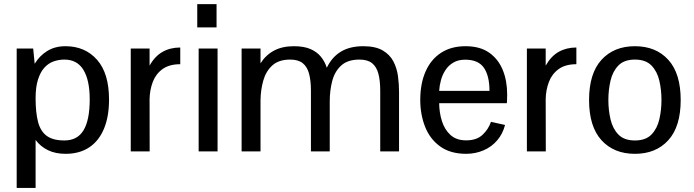

<svg xmlns="http://www.w3.org/2000/svg" viewBox="-20 -735 3370 932"><path d="M61 177.2V-499.5H141.1L148.4 -425.3Q171.4 -463.9 209 -487.3Q246.6 -510.7 297.9 -510.7Q392.6 -510.7 450.9 -445.1Q509.3 -379.4 509.3 -251.5Q509.3 -168.9 484.6 -109.9Q460 -50.8 412.8 -19.5Q365.7 11.7 298.3 11.7Q249 11.7 212.6 -6.1Q176.3 -23.9 152.8 -55.7V177.2ZM292.5 -53.2Q356 -53.2 385.7 -103Q415.5 -152.8 415.5 -252.4Q415.5 -345.7 385 -395.8Q354.5 -445.8 292.5 -445.8Q265.6 -445.8 240.5 -437Q215.3 -428.2 195.8 -407Q176.3 -385.7 164.6 -349.4Q152.8 -313 152.8 -258.3Q152.8 -189 164.6 -143.6Q176.3 -98.1 206.5 -75.7Q236.8 -53.2 292.5 -53.2Z M614.7 0V-499.5H706.1V-416.5Q731.9 -462.4 769.3 -483.4Q806.6 -504.4 855 -504.4V-423.3Q801.8 -423.3 769 -399.7Q736.3 -376 721.7 -337.4Q707 -298.8 706.1 -254.4L706.5 0Z M944.3 0V-499.5H1036.1V0ZM937.5 -602.1V-714.8H1031.2V-602.1Z M1152.8 0V-499.5H1244.6V-427.7Q1270 -467.8 1310.1 -489.3Q1350.1 -510.7 1406.7 -510.7Q1455.6 -510.7 1487.3 -496.8Q1519 -482.9 1538.1 -459.2Q1557.1 -435.5 1566.4 -406.2Q1590.8 -457.5 1634.5 -484.1Q1678.2 -510.7 1743.2 -510.7Q1802.2 -510.7 1837.2 -490.5Q1872.1 -470.2 1889.4 -437.3Q1906.7 -404.3 1911.9 -365.2Q1917 -326.2 1917 -288.6V0H1825.7V-294.4Q1825.7 -343.8 1816.7 -377.4Q1807.6 -411.1 1785.9 -428.5Q1764.2 -445.8 1725.1 -445.8Q1668 -445.8 1636.5 -417.2Q1605 -388.7 1592.8 -342.3Q1580.6 -295.9 1580.6 -242.2V0H1489.3V-294.4Q1489.3 -343.8 1480.2 -377.4Q1471.2 -411.1 1449.2 -428.5Q1427.2 -445.8 1388.7 -445.8Q1333.5 -445.8 1302.2 -417.7Q1271 -389.6 1258.1 -344.2Q1245.1 -298.8 1244.6 -247.1V0Z M2244.1 11.7Q2166 11.7 2116.5 -24.2Q2066.9 -60.1 2043.5 -119.6Q2020 -179.2 2020 -250Q2020 -329.1 2045.7 -387.7Q2071.3 -446.3 2120.6 -478.5Q2169.9 -510.7 2239.7 -510.7Q2309.6 -510.7 2354 -479.7Q2398.4 -448.7 2420.2 -396Q2441.9 -343.3 2441.9 -276.4Q2441.9 -274.4 2441.7 -265.6Q2441.4 -256.8 2441.2 -247.6Q2440.9 -238.3 2440.4 -233.9H2111.8Q2112.3 -188 2125.2 -147Q2138.2 -106 2166.7 -79.8Q2195.3 -53.7 2242.7 -53.7Q2293.5 -53.7 2322 -80.3Q2350.6 -106.9 2363.3 -143.6L2431.6 -128.4Q2420.4 -85 2393.3 -53.5Q2366.2 -22 2327.6 -5.4Q2289.1 11.2 2244.1 11.7ZM2111.8 -293.9H2356Q2356 -366.7 2328.9 -406Q2301.8 -445.3 2237.8 -445.3Q2204.6 -445.3 2181.2 -431.6Q2157.7 -418 2142.8 -395.5Q2127.9 -373 2120.6 -346.4Q2113.3 -319.8 2111.8 -293.9Z M2537.6 0V-499.5H2628.9V-416.5Q2654.8 -462.4 2692.1 -483.4Q2729.5 -504.4 2777.8 -504.4V-423.3Q2724.6 -423.3 2691.9 -399.7Q2659.2 -376 2644.5 -337.4Q2629.9 -298.8 2628.9 -254.4L2629.4 0Z M3062 11.7Q2960 11.7 2899.7 -54.4Q2839.4 -120.6 2839.4 -249.5Q2839.4 -378.4 2899.7 -444.6Q2960 -510.7 3062 -510.7Q3164.1 -510.7 3224.1 -444.6Q3284.2 -378.4 3284.2 -249.5Q3284.2 -120.6 3224.1 -54.4Q3164.1 11.7 3062 11.7ZM3062 -53.2Q3114.7 -53.2 3142.6 -82.3Q3170.4 -111.3 3180.7 -156.5Q3190.9 -201.7 3190.9 -249.5Q3190.9 -297.9 3180.7 -342.8Q3170.4 -387.7 3142.6 -416.7Q3114.7 -445.8 3062 -445.8Q3009.3 -445.8 2981.4 -416.7Q2953.6 -387.7 2943.4 -342.8Q2933.1 -297.9 2933.1 -249.5Q2933.1 -201.7 2943.4 -156.5Q2953.6 -111.3 2981.4 -82.3Q3009.3 -53.2 3062 -53.2Z"/></svg>

Font: Pontano Sans Medium
Style: Regular
Weight: 500
Designer: Vernon Adams
Foundry: Vernon Adams
Version: Version 2.001